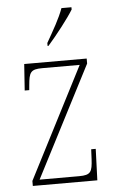

<svg xmlns="http://www.w3.org/2000/svg" viewBox="-54 -804 518 842"><g transform="rotate(-5 204.5 -383.0)"><path d="M174 -619V-606H178C217 -650 272 -721 293 -756V-766H249C233 -721 204 -672 174 -619ZM56 0H340L345 -138H325L323 -95C320 -39 314 -25 262 -25H88L340 -514V-536H65L57 -420H77L79 -442C84 -497 90 -511 142 -511H307L56 -22Z"/></g></svg>

Font: Noto Serif Myanmar Condensed Thin
Style: Regular
Weight: 100
Width: 3
Designer: Ben Mitchell and the Monotype Design Team
Foundry: Monotype Imaging Inc.
Version: Version 2.106